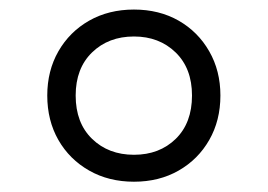

<svg xmlns="http://www.w3.org/2000/svg" viewBox="-20 -768 547 392"><path d="M253.5 -397Q202 -397 162 -419.8Q122 -442.5 99.2 -482.2Q76.5 -522 76.5 -573Q76.5 -623.5 99.2 -663.2Q122 -703 162 -725.8Q202 -748.5 253.5 -748.5Q305 -748.5 344.8 -725.8Q384.5 -703 407.2 -663.2Q430 -623.5 430 -573Q430 -522 407.2 -482.2Q384.5 -442.5 344.8 -419.8Q305 -397 253.5 -397ZM253.5 -452Q305.5 -452 338.8 -484.5Q372 -517 372 -573Q372 -628.5 338.5 -661Q305 -693.5 253.5 -693.5Q201.5 -693.5 168 -661Q134.5 -628.5 134.5 -573Q134.5 -517 168 -484.5Q201.5 -452 253.5 -452Z"/></svg>

Font: Encode Sans SemiExpanded SemiExpanded
Style: Regular
Weight: 400
Width: 6
Designer: Multiple Designers
Foundry: Impallari Type
Version: Version 3.000; ttfautohint (v1.8.3) -l 8 -r 50 -G 200 -x 14 